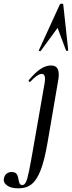

<svg xmlns="http://www.w3.org/2000/svg" viewBox="-122 -752 392 1047"><path d="M223 -727 250 -478Q250 -475 244.5 -474.5Q239 -474 238 -477L192 -600L100 -474Q99 -472 94 -473.5Q89 -475 90 -478L204 -727Q206 -732 214.5 -732Q223 -732 223 -727ZM-22 275Q-63 275 -84 259Q-105 243 -101 223Q-98 204 -86 195Q-74 186 -60 186Q-39 186 -31.5 196.5Q-24 207 -22 221.5Q-20 236 -16 246.5Q-12 257 0 257Q12 257 20 239.5Q28 222 37 177.5Q46 133 60 52L121 -297Q130 -349 106 -349Q83 -349 44 -307Q41 -303 36.5 -307.5Q32 -312 36 -316Q71 -358 100 -376.5Q129 -395 156 -395Q185 -395 194 -373Q203 -351 194 -306L137 27Q121 120 100.5 174Q80 228 51.5 251.5Q23 275 -22 275Z"/></svg>

Font: Cormorant SemiBold
Style: Italic
Weight: 600
Italic angle: -10°
Designer: Christian Thalmann (Catharsis Fonts)
Foundry: Catharsis Fonts
Version: Version 4.000